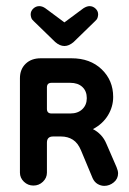

<svg xmlns="http://www.w3.org/2000/svg" viewBox="-20 -595 420 626"><path d="M89 10Q71 10 58 -2.5Q45 -15 45 -32V-340Q45 -369 63.5 -387Q82 -405 113 -405H213Q274 -405 311.5 -369Q349 -333 349 -279Q349 -247 332 -219Q315 -191 283 -174Q297 -167 308.5 -155Q320 -143 327 -126L360 -50Q365 -38 365 -30Q365 -12 351 -0.5Q337 11 320 11Q309 11 298.5 5Q288 -1 282 -14L244 -105Q234 -129 217.5 -139.5Q201 -150 179 -150H153Q133 -150 133 -130V-32Q133 -15 120 -2.5Q107 10 89 10ZM148 -225H209Q234 -225 248.5 -239Q263 -253 263 -275Q263 -298 248.5 -311.5Q234 -325 209 -325H148Q133 -325 133 -310V-240Q133 -225 148 -225ZM80 -548Q80 -559 88.5 -567Q97 -575 108 -575Q118 -575 128 -568L190 -522L252 -568Q263 -575 272 -575Q283 -575 291.5 -567Q300 -559 300 -548Q300 -543 298 -537Q296 -531 290 -526L220 -458Q205 -445 190 -445Q175 -445 160 -458L90 -526Q84 -531 82 -537Q80 -543 80 -548Z"/></svg>

Font: Dongle
Style: Bold
Weight: 700
Designer: Yanghee Ryu
Foundry: Yanghee Ryu
Version: Version 2.000